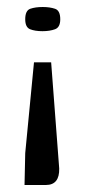

<svg xmlns="http://www.w3.org/2000/svg" viewBox="-20 -405 242 548"><path d="M126 -227 149 76Q150 123 111 123H50L52 32L77 -227ZM152 -350Q152 -327 137 -321.5Q122 -316 101 -316Q80 -316 66 -321.5Q52 -327 52 -350Q52 -375 66.5 -380Q81 -385 102 -385Q122 -385 137 -380Q152 -375 152 -350Z"/></svg>

Font: Genos Medium
Style: Regular
Weight: 500
Designer: Robert E. Leuschke
Foundry: Robert E. Leuschke
Version: Version 1.010; ttfautohint (v1.8.3)